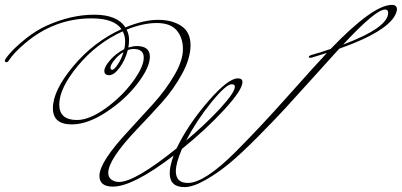

<svg xmlns="http://www.w3.org/2000/svg" viewBox="-192 -737 1641 784"><path d="M312 -524Q290 -511 274.5 -491Q259 -471 259 -461.5Q259 -452 266.5 -452Q274 -452 289 -474Q304 -496 312 -524ZM1393 -685Q1393 -698 1380 -698Q1342 -698 1209 -555Q1393 -624 1393 -685ZM767 -383Q767 -393 754 -393Q731 -393 670.5 -318.5Q610 -244 568 -163Q651 -233 709 -296.5Q767 -360 767 -383ZM315 -536Q319 -549 319 -569.5Q319 -590 309 -609Q203 -561 126.5 -469Q50 -377 50 -310Q50 -247 122 -247Q173 -247 239 -294.5Q305 -342 350 -403Q395 -464 395 -502Q395 -537 353 -537Q344 -537 330 -533Q320 -493 297 -461.5Q274 -430 254 -430Q234 -430 234 -447.5Q234 -465 258.5 -492.5Q283 -520 315 -536ZM-2 -632Q98 -677 192.5 -677Q287 -677 320 -625Q395 -656 453 -656Q511 -656 548.5 -631Q586 -606 586 -552.5Q586 -499 551.5 -435.5Q517 -372 467.5 -317Q418 -262 368 -210Q250 -86 250 -31Q250 -13 263 -3.5Q276 6 294 6Q359 6 529 -131Q575 -227 657 -322Q739 -417 779 -417Q798 -417 798 -402Q798 -370 724 -289.5Q650 -209 551 -129Q526 -71 526 -38Q526 10 575 10Q643 10 770 -117Q869 -216 982.5 -343.5Q1096 -471 1143 -521L1082 -502Q1080 -501 1074.5 -501Q1069 -501 1069 -505.5Q1069 -510 1088 -515Q1107 -520 1158 -537Q1331 -717 1408 -717Q1429 -717 1429 -698Q1418 -618 1193 -538Q1161 -503 1090 -424Q1019 -345 973 -295Q927 -245 860 -177.5Q793 -110 745.5 -70.5Q698 -31 647 -2Q596 27 561 27Q501 27 501 -30Q501 -59 517 -102Q351 25 269 25Q214 25 214 -19Q214 -76 334 -204Q384 -258 434.5 -314Q485 -370 520 -430Q555 -490 555 -536.5Q555 -583 529.5 -613Q504 -643 448 -643Q392 -643 325 -616Q335 -596 335 -576Q335 -556 332 -543Q354 -549 366 -549Q420 -549 420 -505.5Q420 -462 370 -396.5Q320 -331 243 -280Q166 -229 101 -229Q24 -229 24 -295Q24 -367 107 -466.5Q190 -566 304 -618Q274 -662 182 -662Q30 -662 -90 -560Q-136 -521 -156 -490Q-160 -483 -166 -483Q-172 -483 -172 -489.5Q-172 -496 -150 -521Q-128 -546 -87 -579Q-46 -612 -2 -632Z"/></svg>

Font: Miss Fajardose
Style: Regular
Weight: 400
Version: Version 1.000